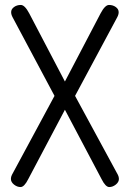

<svg xmlns="http://www.w3.org/2000/svg" viewBox="-20 -753 524 775"><path d="M390 -30 242 -310 94 -30Q78 2 63 2Q49 2 36.5 -8Q24 -18 24 -31Q24 -39 28 -47L200 -366L31 -683Q25 -694 25 -704Q25 -716 36.5 -724.5Q48 -733 64 -733Q80 -733 98 -699L242 -424L386 -699Q404 -733 420 -733Q436 -733 447.5 -724.5Q459 -716 459 -704Q459 -694 453 -683L283 -366L456 -47Q460 -39 460 -31Q460 -18 447.5 -8Q435 2 421 2Q406 2 390 -30Z"/></svg>

Font: Dosis
Style: Regular
Weight: 400
Designer: Edgar Tolentino, Pablo Impallari, Igino Marini
Foundry: Edgar Tolentino, Pablo Impallari, Igino Marini
Version: Version 1.007